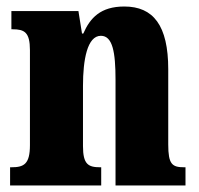

<svg xmlns="http://www.w3.org/2000/svg" viewBox="-20 -570 610 590"><path d="M11 0H291V-56H288C251 -56 235 -65 235 -121V-306C235 -386 248 -460 290 -460C326 -460 335 -410 335 -325V0H550V-56H546C509 -56 497 -65 497 -126V-357C497 -492 451 -550 362 -550C289 -550 257 -515 236 -467H232L221 -536H15V-480H19C55 -480 72 -471 72 -416V-124C72 -65 53 -56 15 -56H11Z"/></svg>

Font: Noto Serif Hebrew ExtraCondensed Black
Style: Regular
Weight: 900
Width: 2
Designer: Monotype Design Team
Foundry: Monotype Imaging Inc.
Version: Version 2.004